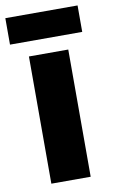

<svg xmlns="http://www.w3.org/2000/svg" viewBox="-99 -777 483 822"><g transform="rotate(-10 142.0 -366.0)"><path d="M299 -732H-15V-617H299ZM227 0V-553H56V0Z"/></g></svg>

Font: Noto Sans Armenian Condensed Black
Style: Regular
Weight: 900
Width: 3
Designer: Monotype Design Team
Foundry: Monotype Imaging Inc.
Version: Version 2.008